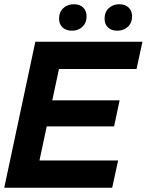

<svg xmlns="http://www.w3.org/2000/svg" viewBox="-27 -887 693 907"><path d="M-7 0 140 -690H279L132 0ZM55 0 83 -129H531L503 0ZM117 -290 143 -413H538L512 -290ZM175 -561 202 -690H646L618 -561ZM527 -742Q499 -742 483 -757.5Q467 -773 467 -799Q467 -830 487 -848.5Q507 -867 536 -867Q564 -867 580.5 -851.5Q597 -836 597 -809Q597 -779 577 -760.5Q557 -742 527 -742ZM313 -742Q285 -742 268.5 -757.5Q252 -773 252 -799Q252 -830 272 -848.5Q292 -867 322 -867Q350 -867 366 -851.5Q382 -836 382 -809Q382 -779 362.5 -760.5Q343 -742 313 -742Z"/></svg>

Font: Radio Canada Big SemiBold
Style: Italic
Weight: 600
Italic angle: -12°
Designer: Étienne Aubert Bonn
Foundry: Coppers and Brasses
Version: Version 1.001